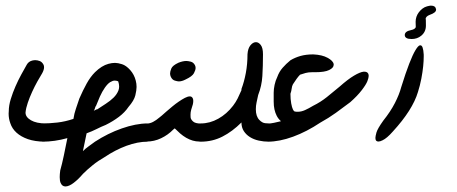

<svg xmlns="http://www.w3.org/2000/svg" viewBox="-20 -504 1626 683"><path d="M138.7 0Q104 -0.5 79.3 -9Q54.7 -17.6 38.8 -32Q22.9 -46.4 16.6 -65.9Q10.7 -82 10.7 -100.1Q10.7 -104 11.2 -107.9Q11.2 -128.4 18.3 -151.6Q25.4 -174.8 35.2 -197Q44.9 -219.2 55.9 -239.3Q66.9 -259.3 75.2 -273.9Q81.5 -285.2 94.7 -288.6Q100.6 -290 105.5 -290Q112.8 -290 121.3 -286.9Q129.9 -283.7 135.3 -272.9Q136.7 -269 136.7 -264.6Q136.7 -255.9 130.4 -244.1Q122.6 -231.4 112.8 -213.9Q103 -196.3 94.2 -177Q85.4 -157.7 78.9 -138.7Q72.3 -119.6 70.8 -103.5Q70.8 -87.4 90.1 -76.2Q109.4 -64.9 143.1 -64.9Z M321.8 -127.9Q318.8 -124.5 317.9 -119.4Q316.9 -114.3 313.5 -110.8Q316.9 -110.8 319.8 -113Q322.8 -115.2 326.2 -115.2Q340.3 -124.5 356.2 -134.8Q372.1 -145 384 -156.7Q396 -168.5 401.4 -182.6Q403.8 -189 403.8 -196.3Q403.8 -205.1 400.4 -214.8Q394 -217.3 388.2 -217.3Q380.9 -217.3 371.8 -211.7Q362.8 -206.1 353 -192.1Q343.3 -178.2 335.4 -160.6Q327.6 -143.1 321.8 -127.9ZM504.9 0Q469.7 0 429.9 14.6Q390.1 29.3 351.6 55.2Q329.1 67.9 310.1 83.3Q291 98.6 274.9 114.7Q258.8 133.8 242.4 146.2Q226.1 158.7 213.9 159.2H212.4Q201.2 159.2 195.8 147Q192.4 139.6 192.4 126Q192.4 115.7 194.3 102.1Q200.7 79.6 207 49.6Q213.4 19.5 219.7 -12.7Q174.3 0 130.4 0V-64.9Q156.2 -64.9 184.1 -68.1Q211.9 -71.3 241.2 -81.1Q244.1 -100.1 250 -117.2Q255.9 -134.3 262.2 -153.3Q274.9 -182.6 288.3 -206.8Q301.8 -231 317.9 -247.1Q341.8 -270.5 365.7 -276.9Q377.9 -280.3 389.2 -280.3Q399.4 -280.3 414.1 -275.6Q428.7 -271 443.1 -254.9Q457.5 -238.8 462.9 -217.3Q465.8 -206.5 465.8 -194.8Q465.8 -183.1 461.4 -164.8Q457 -146.5 437 -123.5Q424.3 -104.5 403.1 -88.4Q381.8 -72.3 356 -59.6Q339.8 -53.2 323.5 -44.9Q307.1 -36.6 288.1 -29.8Q284.7 -14.2 281.5 2Q278.3 18.1 274.9 33.7Q284.7 23.9 294.9 16.8Q305.2 9.8 317.9 0Q340.3 -14.6 364.5 -26.6Q388.7 -38.6 413.1 -47.1Q437.5 -55.7 460.9 -60.3Q484.4 -64.9 504.9 -64.9Z M640.1 -221.2Q627 -214.4 616.2 -214.4Q611.3 -214.4 601.8 -217.3Q592.3 -220.2 587.4 -231.4Q585 -236.8 585 -242.7Q585 -249.5 589.4 -260.3Q593.8 -271 614.7 -280.8Q630.4 -287.1 643.1 -287.1Q648.4 -287.1 658.4 -284.7Q668.5 -282.2 673.8 -271.5Q675.8 -267.1 675.8 -262.2Q675.8 -254.9 669.9 -243.7Q664.1 -232.4 640.1 -221.2ZM666 -132.8Q663.6 -125.5 660.2 -113.8Q657.7 -104.5 657.7 -96.2Q657.7 -93.8 658 -86.9Q658.2 -80.1 666.3 -72.3Q674.3 -64.5 694.8 -64.5V-0.5H689Q677.2 -0.5 665.5 -3.9Q653.8 -7.3 642.3 -13.9Q630.9 -20.5 620.8 -29.3Q610.8 -38.1 601.6 -47.4L596.2 -43Q577.6 -23.9 553 -12.2Q528.3 -0.5 502 -0.5V-64.5Q513.2 -64.5 524.4 -70.3Q535.6 -76.2 546.9 -85.9Q548.8 -86.9 555.7 -93Q562.5 -99.1 572 -107.4Q581.5 -115.7 593 -125.2Q604.5 -134.8 616 -142.6Q627.4 -150.4 637.7 -155.8Q647.9 -161.1 655.3 -161.1Q662.1 -161.1 665.5 -154.8Q667.5 -150.9 667.5 -145Q667.5 -139.6 666 -132.8Z M915.5 -311Q915.5 -269 913.3 -233.6Q911.1 -198.2 898.4 -166Q895 -150.4 892.6 -139.2Q890.1 -127.9 890.1 -115.2Q890.1 -89.8 902.8 -77.1Q907.7 -71.8 914.3 -68.4Q920.9 -64.9 936.5 -64.9V0Q918 0 900.4 -3.9Q882.8 -7.8 869.1 -16.4Q855.5 -24.9 847.2 -37.8Q838.9 -50.8 838.9 -68.4Q806.6 -36.1 771.2 -18.1Q735.8 0 694.3 0H689.9V-64.9H694.3Q726.6 -64.9 756.6 -81.8Q786.6 -98.6 809.1 -127.9Q818.8 -140.6 825.4 -153.8Q832 -167 838.9 -183.1V-187.5Q848.6 -212.9 854.5 -244.4Q860.4 -275.9 860.4 -311Q861.8 -331.5 870.6 -342.5Q879.4 -353.5 889.6 -354H890.6Q899.9 -354 907.7 -343.8Q915.5 -333.5 915.5 -311Z M1089.8 -247.1Q1077.1 -247.1 1067.1 -244.4Q1057.1 -241.7 1047.4 -238.3Q1041 -231.9 1034.7 -222.9Q1028.3 -213.9 1022 -204.1Q1018.6 -197.8 1017.6 -189Q1016.6 -180.2 1013.2 -170.4Q1013.2 -150.9 1015.9 -136.2Q1018.6 -121.6 1022 -114.7Q1024.9 -108.4 1028.6 -107.4Q1032.2 -106.4 1039.1 -106.4Q1051.8 -106.4 1064.9 -112.3Q1078.1 -118.2 1094.2 -127.9Q1120.1 -140.6 1142.8 -158.7Q1165.5 -176.8 1188 -195.8Q1217.8 -222.2 1239.3 -234.9Q1260.7 -247.6 1273.4 -249H1275.9Q1286.6 -249 1290 -241.7Q1291.5 -238.3 1291.5 -233.9Q1291.5 -227.5 1286.9 -215.3Q1282.2 -203.1 1266.8 -183.1Q1251.5 -163.1 1226.1 -140.6Q1200.2 -121.1 1174.6 -102.5Q1148.9 -84 1119.6 -67.9Q1071.3 -35.6 1022.7 -17.8Q974.1 0 932.6 0V-64.5Q942.4 -64.5 954.6 -67.1Q966.8 -69.8 979.5 -72.8Q969.7 -81.5 964.4 -92Q959 -102.5 956.3 -115Q953.6 -127.4 953.6 -142.6V-174.3Q953.6 -187 956.8 -202.1Q960 -217.3 966.3 -230Q973.1 -249 985.4 -262.9Q997.6 -276.9 1013.2 -289.6Q1029.3 -299.3 1048.8 -304.9Q1068.4 -310.5 1094.2 -310.5Q1126 -309.1 1145.5 -298.3Q1165 -287.6 1167 -275.9V-273.4Q1167 -262.7 1150.9 -254.9Q1135.3 -247.1 1101.1 -247.1Z M1466.8 -176.8Q1447.8 -112.8 1377.4 -36.1Q1356.4 -12.2 1340.8 -4.9Q1332 -0.5 1326.2 -0.5Q1321.8 -0.5 1318.8 -2.9Q1315.4 -6.3 1315.4 -13.2Q1315.4 -19 1319.1 -32.5Q1322.8 -45.9 1343.3 -74.7Q1369.1 -106.9 1384.8 -137.5Q1400.4 -168 1407.2 -193.8Q1423.3 -245.6 1435.8 -277.6Q1448.2 -309.6 1457.8 -325.4Q1467.3 -341.3 1473.6 -342.8H1475.6Q1480.5 -342.8 1483.4 -334.7Q1486.3 -326.7 1487.3 -309.6V-302.7Q1487.3 -288.1 1485.4 -268.3Q1483.4 -248.5 1478.8 -224.1Q1474.1 -199.7 1466.8 -176.8ZM1508.8 -451.2Q1494.1 -445.8 1493.7 -435.1L1494.1 -439Q1495.1 -439 1495.1 -413.1Q1495.1 -390.6 1478.5 -377Q1464.4 -365.2 1444.3 -365.2Q1419.9 -365.2 1419.9 -379.4Q1419.9 -392.6 1442.4 -397Q1457 -399.9 1459.5 -408.7Q1459.5 -407.7 1459 -407.7Q1458.5 -407.7 1458.5 -426.8Q1458.5 -435.5 1461.4 -444.3Q1464.4 -453.1 1470 -460.4Q1475.6 -467.8 1482.9 -473.4Q1490.2 -479 1499 -481.4Q1502.4 -482.4 1505.4 -482.9Q1508.3 -483.4 1510.7 -483.9H1514.2Q1528.8 -483.9 1531.2 -471.2V-469.2Q1531.2 -459 1508.8 -451.2Z"/></svg>

Font: DimaLove
Style: regular
Weight: 400
Designer: R.Balvardi
Foundry: Dima Software Group
Version: Version 1.00;May 4, 2019;FontCreator 11.5.0.2427 64-bit